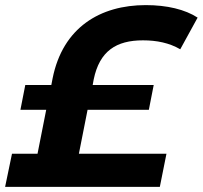

<svg xmlns="http://www.w3.org/2000/svg" viewBox="-44 -732 794 752"><path d="M516 -574C570 -574 619 -564 662 -539L730 -663C681 -695 610 -712 527 -712C349 -712 202 -625 162 -425L157 -399H55L36 -302H137L103 -130H3L-24 0H582L608 -130H265L299 -302H539L558 -399H319L323 -421C346 -532 411 -574 516 -574Z"/></svg>

Font: AWKNG-Font
Style: Bold Italic
Weight: 700
Italic angle: -11.3°
Designer: Awakening Church
Foundry: Awakening Church
Version: Version 1.700;PS 001.700;hotconv 1.0.88;makeotf.lib2.5.64775